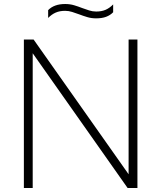

<svg xmlns="http://www.w3.org/2000/svg" viewBox="-20 -937 804 957"><path d="M99 0V-740H147.5L637.5 -45H621V-740H665V0H616L126.5 -695H143V0ZM459 -845.5Q435.5 -845.5 414.8 -851.8Q394 -858 374.5 -865.5Q356.5 -872 339.5 -877.5Q322.5 -883 304.5 -883Q277.5 -883 257.5 -874.2Q237.5 -865.5 220 -847.5V-886.5Q234.5 -901.5 255.5 -909.2Q276.5 -917 305 -917Q328.5 -917 349.5 -910.8Q370.5 -904.5 389.5 -897Q407.5 -890.5 424.5 -885Q441.5 -879.5 459.5 -879.5Q486.5 -879.5 506.5 -888.2Q526.5 -897 544 -915V-876Q529.5 -861 508.8 -853.2Q488 -845.5 459 -845.5Z"/></svg>

Font: Encode Sans SemiExpanded ExtraLight
Style: Regular
Weight: 250
Width: 6
Designer: Multiple Designers
Foundry: Impallari Type
Version: Version 3.002